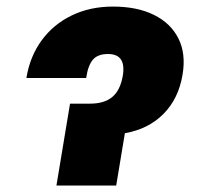

<svg xmlns="http://www.w3.org/2000/svg" viewBox="-20 -573 625 593"><path d="M61.5 -332Q72.3 -398.4 108.4 -448Q144.5 -497.6 201.2 -525.1Q257.8 -552.7 329.1 -552.7Q403.3 -552.7 455.3 -527.1Q507.3 -501.5 531 -454.3Q554.7 -407.2 543.9 -342.8Q531.7 -268.6 485.1 -221.4Q438.5 -174.3 365.7 -161.6L338.9 0H154.3L196.3 -252.9H258.8Q301.8 -252.9 326.7 -273.4Q351.6 -293.9 359.4 -339.8Q370.1 -406.2 313.5 -406.2Q282.2 -406.2 267.1 -388.9Q252 -371.6 246.1 -332Z"/></svg>

Font: Inter Display Black
Style: Italic
Weight: 900
Italic angle: -9.39999°
Designer: Rasmus Andersson
Foundry: rsms
Version: Version 4.000;git-a52131595